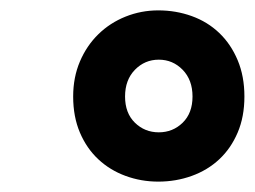

<svg xmlns="http://www.w3.org/2000/svg" viewBox="-20 -734 491 370"><path d="M121 -548Q121 -585 134 -615.5Q147 -646 169.5 -668Q192 -690 222 -702Q252 -714 285 -714Q319 -714 349.5 -703Q380 -692 402.5 -670.5Q425 -649 438 -618Q451 -587 451 -548Q451 -509 438 -478.5Q425 -448 402.5 -427Q380 -406 349.5 -395Q319 -384 285 -384Q252 -384 222 -395Q192 -406 169.5 -427Q147 -448 134 -478.5Q121 -509 121 -548ZM221 -548Q221 -516 240 -497.5Q259 -479 286 -479Q313 -479 332 -497.5Q351 -516 351 -548Q351 -580 332 -599.5Q313 -619 286 -619Q259 -619 240 -599.5Q221 -580 221 -548Z"/></svg>

Font: PT Sans
Style: Bold Italic
Weight: 700
Italic angle: -12°
Designer: A.Korolkova, O.Umpeleva, V.Yefimov
Foundry: ParaType Ltd
Version: Version 2.003W OFL